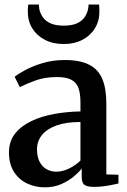

<svg xmlns="http://www.w3.org/2000/svg" viewBox="-20 -815 560 846"><path d="M177 10.5Q135 10.5 99 -6.8Q63 -24 41.2 -58.2Q19.5 -92.5 19.5 -143.5Q19.5 -192 46.2 -226Q73 -260 118.2 -281.5Q163.5 -303 219.5 -313Q275.5 -323 334.5 -324V-363.5Q334.5 -402.5 325.8 -427Q317 -451.5 294.5 -463.5Q272 -475.5 231 -475.5Q176.5 -475.5 134.5 -459.8Q92.5 -444 67.5 -431L44.5 -476.5Q57.5 -488 89.8 -505.5Q122 -523 167.2 -536.8Q212.5 -550.5 265 -550.5Q332 -550.5 372.2 -530.2Q412.5 -510 430.5 -467.8Q448.5 -425.5 448.5 -359.5V-46.5L502 -45V-6.5Q491 -4 472.8 -0.2Q454.5 3.5 434 6Q413.5 8.5 394.5 8.5Q365.5 8.5 352.8 0Q340 -8.5 340 -37V-72.5Q329 -57.5 306 -38Q283 -18.5 250.5 -4Q218 10.5 177 10.5ZM229 -58.5Q255 -58.5 283.8 -72.2Q312.5 -86 334.5 -107.5V-277.5Q271 -277.5 228.5 -262Q186 -246.5 164.5 -219.5Q143 -192.5 143 -157.5Q143 -125 154.2 -102.8Q165.5 -80.5 185 -69.5Q204.5 -58.5 229 -58.5ZM261 -621Q213.5 -621 177.8 -639.5Q142 -658 122.2 -690.2Q102.5 -722.5 102.5 -764Q102.5 -772 103 -780Q103.5 -788 104.5 -795H151.5Q151.5 -791 152 -786Q152.5 -781 153 -775.5Q157 -756.5 168.5 -739.5Q180 -722.5 202.5 -712.2Q225 -702 261 -702Q296.5 -702 319 -712.2Q341.5 -722.5 353 -739.5Q364.5 -756.5 368 -775.5Q369.5 -781 369.8 -786Q370 -791 370 -795H416.5Q417 -788 417.5 -780Q418 -772 418 -764Q418 -722.5 398.2 -690.2Q378.5 -658 343 -639.5Q307.5 -621 261 -621Z"/></svg>

Font: Merriweather 60pt SemiBold
Style: Regular
Weight: 600
Version: Version 2.100